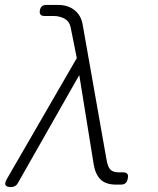

<svg xmlns="http://www.w3.org/2000/svg" viewBox="-20 -750 640 780"><path d="M53 -7Q49 1 41.5 5.5Q34 10 25 10Q7 10 2.5 2Q-2 -6 8 -23L292 -514L267 -639Q262 -663 242.5 -674Q223 -685 197 -685H161Q149 -685 144.5 -691Q140 -697 142 -708Q144 -719 150.5 -724.5Q157 -730 169 -730H216Q256 -730 283 -708.5Q310 -687 316 -649L413 -100Q418 -71 429 -60.5Q440 -50 461 -50H479Q492 -50 497 -44Q502 -38 499 -25Q497 -12 490 -6Q483 0 470 0H452Q410 0 389 -20.5Q368 -41 361 -80L302 -445Z"/></svg>

Font: Maple Mono NL Thin
Style: Italic
Weight: 250
Italic angle: -10°
Monospace: yes
Designer: subframe7536
Version: Version 7.000